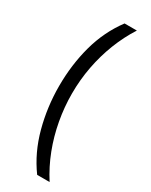

<svg xmlns="http://www.w3.org/2000/svg" viewBox="-253 -881 860 1095"><g transform="rotate(30 177.0 -333.5)"><path d="M213 165Q138 62 103 -68.5Q68 -199 68 -337Q68 -477 102.5 -603.5Q137 -730 213 -832H294Q249 -762 217.5 -681.5Q186 -601 169.5 -514Q153 -427 153 -336Q153 -248 169 -160Q185 -72 216.5 10Q248 92 295 165Z"/></g></svg>

Font: binaryh115
Style: Book
Weight: 400
Designer: Jelle Bosma - Monotype Design Team
Foundry: Monotype Imaging Inc.
Version: Version 2.003